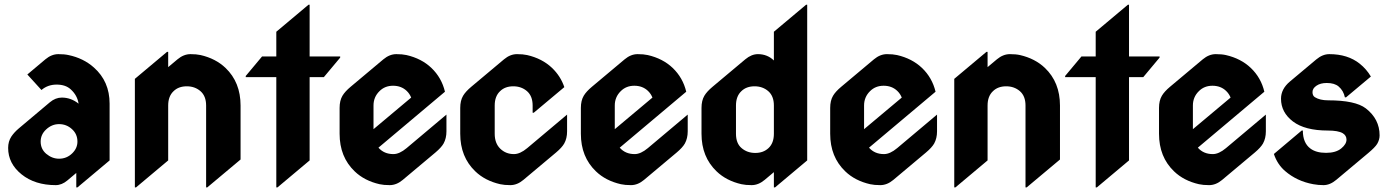

<svg xmlns="http://www.w3.org/2000/svg" viewBox="-20 -777 5908 816"><path d="M152.8 -175.3Q152.8 -143.6 176.3 -123.5Q201.2 -102.5 231 -102.5Q263.7 -102.5 287.1 -125.5Q309.1 -147 309.1 -175.3Q309.1 -207 286.1 -228Q262.7 -249.5 231 -249.5Q200.2 -249.5 175.8 -226.6Q152.8 -205.1 152.8 -175.3ZM309.1 19.5H304.2V-42L266.6 -10.3Q242.7 9.8 216.8 9.8Q128.4 9.8 71.5 -36.1Q14.6 -82 14.6 -148.4Q14.6 -175.8 28.3 -196.8Q40.5 -214.8 59.6 -231L191.9 -342.3Q215.8 -362.3 242.7 -362.3Q281.7 -362.3 314 -336.4Q308.6 -372.1 280.3 -397.5Q258.3 -417.5 220.7 -417.5Q183.1 -417.5 156.2 -394.5L96.2 -460.4L172.9 -524.9Q199.2 -546.9 228 -546.9Q253.4 -546.9 271 -543Q334.5 -529.8 378.9 -490.2Q445.8 -431.2 445.8 -336.4V-95.2Z M553.2 19.5V-441.9L689.9 -556.6H694.8V-491.7L734.4 -524.9Q760.7 -546.9 789.6 -546.9Q814.9 -546.9 832.5 -543Q896.5 -528.3 938.5 -488.3Q1002.4 -427.2 1002.4 -328.6V-99.1L860.8 19.5H856V-328.6Q856 -368.7 832 -389.6Q808.1 -410.2 773.9 -410.2Q738.8 -410.2 717.8 -389.6Q694.8 -368.2 694.8 -328.6V-95.2L558.1 19.5Z M1154.3 19.5V-449.2H1024.4V-454.1L1093.8 -537.1H1154.3V-642.1L1291 -756.8H1295.9V-537.1H1425.8V-532.2L1356.4 -449.2H1295.9V-95.2L1159.2 19.5Z M1727.5 -362.3Q1721.2 -378.4 1708.5 -390.6Q1685.5 -412.6 1650.4 -412.6Q1615.7 -412.6 1592.8 -389.6Q1567.4 -364.7 1567.4 -328.6V-228ZM1636.2 9.8Q1610.8 9.8 1593.3 5.9Q1528.8 -8.8 1487.3 -48.8Q1423.3 -109.9 1423.3 -208.5V-318.4Q1423.3 -349.6 1435.5 -370.1Q1446.3 -388.2 1470.2 -408.2L1609.4 -524.9Q1635.7 -546.9 1664.6 -546.9Q1689.9 -546.9 1707.5 -543Q1771.5 -528.3 1813.5 -488.3Q1856.9 -446.8 1871.1 -387.2L1588.4 -149.4Q1612.3 -122.1 1651.9 -122.1Q1677.7 -122.1 1708 -147.5L1877.4 -290V-218.8Q1877.4 -189 1865.2 -167Q1855.5 -149.9 1830.6 -128.9L1691.4 -12.2Q1665 9.8 1636.2 9.8Z M2148.9 9.8Q2123.5 9.8 2106 5.9Q2041.5 -8.8 2000 -48.8Q1936 -109.9 1936 -208.5V-318.4Q1936 -349.6 1948.2 -370.1Q1959 -388.2 1982.9 -408.2L2122.1 -524.9Q2148.4 -546.9 2177.2 -546.9Q2202.6 -546.9 2220.2 -543Q2284.2 -528.3 2326.2 -488.3Q2362.8 -453.1 2378.4 -406.7L2248.5 -297.9H2243.7V-328.6Q2243.7 -368.7 2219.7 -389.6Q2195.8 -410.2 2161.6 -410.2Q2126.5 -410.2 2105.5 -389.6Q2082.5 -368.2 2082.5 -328.6V-208.5Q2082.5 -168 2106.2 -145Q2129.9 -122.1 2164.1 -122.1Q2190.4 -122.1 2220.7 -147.5L2390.1 -290V-218.8Q2390.1 -188.5 2377.9 -167Q2368.2 -149.9 2343.3 -128.9L2204.1 -12.2Q2177.7 9.8 2148.9 9.8Z M2752.9 -362.3Q2746.6 -378.4 2733.9 -390.6Q2710.9 -412.6 2675.8 -412.6Q2641.1 -412.6 2618.2 -389.6Q2592.8 -364.7 2592.8 -328.6V-228ZM2661.6 9.8Q2636.2 9.8 2618.7 5.9Q2554.2 -8.8 2512.7 -48.8Q2448.7 -109.9 2448.7 -208.5V-318.4Q2448.7 -349.6 2460.9 -370.1Q2471.7 -388.2 2495.6 -408.2L2634.8 -524.9Q2661.1 -546.9 2689.9 -546.9Q2715.3 -546.9 2732.9 -543Q2796.9 -528.3 2838.9 -488.3Q2882.3 -446.8 2896.5 -387.2L2613.8 -149.4Q2637.7 -122.1 2677.2 -122.1Q2703.1 -122.1 2733.4 -147.5L2902.8 -290V-218.8Q2902.8 -189 2890.6 -167Q2880.9 -149.9 2856 -128.9L2716.8 -12.2Q2690.4 9.8 2661.6 9.8Z M3246.1 -147.5Q3269 -168.9 3269 -208.5V-328.6Q3269 -368.7 3245.1 -389.6Q3221.2 -410.2 3187 -410.2Q3151.9 -410.2 3130.9 -389.6Q3107.9 -368.2 3107.9 -328.6V-208.5Q3107.9 -167.5 3131.8 -147.5Q3155.8 -127 3189.9 -127Q3224.1 -127 3246.1 -147.5ZM3273.9 19.5H3269V-45.4L3229.5 -12.2Q3203.1 9.8 3174.3 9.8Q3148.9 9.8 3131.3 5.9Q3066.9 -8.8 3025.4 -48.8Q2961.4 -109.9 2961.4 -208.5V-318.4Q2961.4 -349.6 2973.6 -370.1Q2984.4 -388.2 3008.3 -408.2L3147.5 -524.9Q3173.8 -546.9 3201.2 -546.9Q3241.2 -546.9 3269 -520V-642.1L3405.8 -756.8H3410.6V-95.2Z M3812.5 -362.3Q3806.2 -378.4 3793.5 -390.6Q3770.5 -412.6 3735.4 -412.6Q3700.7 -412.6 3677.7 -389.6Q3652.3 -364.7 3652.3 -328.6V-228ZM3721.2 9.8Q3695.8 9.8 3678.2 5.9Q3613.8 -8.8 3572.3 -48.8Q3508.3 -109.9 3508.3 -208.5V-318.4Q3508.3 -349.6 3520.5 -370.1Q3531.2 -388.2 3555.2 -408.2L3694.3 -524.9Q3720.7 -546.9 3749.5 -546.9Q3774.9 -546.9 3792.5 -543Q3856.4 -528.3 3898.4 -488.3Q3941.9 -446.8 3956.1 -387.2L3673.3 -149.4Q3697.3 -122.1 3736.8 -122.1Q3762.7 -122.1 3793 -147.5L3962.4 -290V-218.8Q3962.4 -189 3950.2 -167Q3940.4 -149.9 3915.5 -128.9L3776.4 -12.2Q3750 9.8 3721.2 9.8Z M4035.6 19.5V-441.9L4172.4 -556.6H4177.2V-491.7L4216.8 -524.9Q4243.2 -546.9 4272 -546.9Q4297.4 -546.9 4314.9 -543Q4378.9 -528.3 4420.9 -488.3Q4484.9 -427.2 4484.9 -328.6V-99.1L4343.3 19.5H4338.4V-328.6Q4338.4 -368.7 4314.5 -389.6Q4290.5 -410.2 4256.3 -410.2Q4221.2 -410.2 4200.2 -389.6Q4177.2 -368.2 4177.2 -328.6V-95.2L4040.5 19.5Z M4636.7 19.5V-449.2H4506.8V-454.1L4576.2 -537.1H4636.7V-642.1L4773.4 -756.8H4778.3V-537.1H4908.2V-532.2L4838.9 -449.2H4778.3V-95.2L4641.6 19.5Z M5210 -362.3Q5203.6 -378.4 5190.9 -390.6Q5168 -412.6 5132.8 -412.6Q5098.1 -412.6 5075.2 -389.6Q5049.8 -364.7 5049.8 -328.6V-228ZM5118.7 9.8Q5093.3 9.8 5075.7 5.9Q5011.2 -8.8 4969.7 -48.8Q4905.8 -109.9 4905.8 -208.5V-318.4Q4905.8 -349.6 4918 -370.1Q4928.7 -388.2 4952.6 -408.2L5091.8 -524.9Q5118.2 -546.9 5147 -546.9Q5172.4 -546.9 5189.9 -543Q5253.9 -528.3 5295.9 -488.3Q5339.4 -446.8 5353.5 -387.2L5070.8 -149.4Q5094.7 -122.1 5134.3 -122.1Q5160.2 -122.1 5190.4 -147.5L5359.9 -290V-218.8Q5359.9 -189 5347.7 -167Q5337.9 -149.9 5313 -128.9L5173.8 -12.2Q5147.5 9.8 5118.7 9.8Z M5605 9.8Q5583 9.8 5561.5 5.9Q5491.7 -6.8 5441.4 -50.3Q5408.7 -78.6 5394 -122.6L5512.2 -222.2H5517.1Q5517.1 -169.9 5548.8 -146Q5573.2 -127.4 5615.7 -127.4Q5657.7 -127.4 5680.7 -146.5Q5702.6 -164.6 5702.6 -183.6Q5702.6 -201.2 5686.5 -210.9Q5667 -222.2 5623.5 -222.2Q5525.9 -222.2 5475.1 -260.7Q5424.3 -299.3 5424.3 -357.4Q5424.3 -398.9 5462.4 -430.7L5574.2 -524.4Q5601.1 -546.9 5629.4 -546.9Q5708 -546.9 5758.8 -506.3Q5787.6 -483.4 5806.2 -451.7L5700.7 -363.3H5695.8Q5689.9 -391.6 5669.4 -409.2Q5651.9 -424.3 5618.7 -424.3Q5591.8 -424.3 5575 -412.8Q5558.1 -401.4 5558.1 -385.7Q5558.1 -370.1 5568.4 -363.8Q5589.8 -350.6 5624.5 -350.6Q5740.2 -350.6 5784.7 -316.4Q5843.3 -271 5843.3 -201.7Q5843.3 -183.1 5833 -165.5Q5824.2 -150.9 5794.4 -126L5659.2 -12.7Q5632.3 9.8 5605 9.8Z"/></svg>

Font: Gothica
Style: Bold
Weight: 700
Designer: Wojciech Kalinowski "wmk69" (wmk69@o2.pl)
Foundry: Wojciech Kalinowski "wmk69" (wmk69@o2.pl)
Version: Version 2.1.0; 2021-05-14